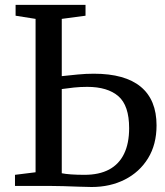

<svg xmlns="http://www.w3.org/2000/svg" viewBox="-20 -763 679 788"><path d="M356 4.5Q335.5 4.5 304.2 3.2Q273 2 240 1Q207 0 180 0H41.5V-45.5L126 -56V-685.5L44 -698.5V-743H331V-698.5L233.5 -685.5V-450.5Q265.5 -454 298.8 -457.2Q332 -460.5 365 -460.5Q493 -460.5 557.8 -406.8Q622.5 -353 622.5 -248.5Q622.5 -170 587.5 -113.2Q552.5 -56.5 492.2 -26Q432 4.5 356 4.5ZM327 -45.5Q387 -45.5 427.8 -67.2Q468.5 -89 489.2 -131.8Q510 -174.5 510 -237Q510 -330 465.8 -368.2Q421.5 -406.5 338 -406.5Q310 -406.5 284 -403.8Q258 -401 233.5 -397.5V-52Q247.5 -49 272 -47.2Q296.5 -45.5 327 -45.5Z"/></svg>

Font: Merriweather 36pt
Style: Regular
Weight: 400
Designer: Eben Sorkin
Foundry: Eben Sorkin
Version: Version 2.100